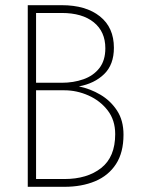

<svg xmlns="http://www.w3.org/2000/svg" viewBox="-20 -720 553 740"><path d="M456 -201Q456 -132 427 -87.5Q398 -43 346.5 -21.5Q295 0 228 0H87V-700H218Q311 -700 365 -657Q419 -614 419 -536Q419 -471 381.5 -434.5Q344 -398 284 -387Q328 -378 367 -355Q406 -332 431 -294Q456 -256 456 -201ZM218 -670H119V-401H218Q263 -401 301.5 -414.5Q340 -428 363 -457.5Q386 -487 386 -534Q386 -598 341.5 -634Q297 -670 218 -670ZM119 -30H228Q316 -30 370 -72.5Q424 -115 424 -203Q424 -257 395 -294.5Q366 -332 321 -352Q276 -372 228 -372H119Z"/></svg>

Font: Jost* Thin
Style: Regular
Weight: 200
Version: Version 3.7